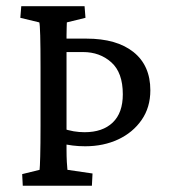

<svg xmlns="http://www.w3.org/2000/svg" viewBox="-20 -593 541 613"><path d="M52.7 0 50.8 -37.1 106.4 -50.8Q107.4 -57.6 108.4 -93.8Q109.4 -129.9 109.4 -194.3V-377.9Q109.4 -443.4 108.4 -479.5Q107.4 -515.6 105.5 -521.5L44.9 -536.1L47.9 -573.2H250L252.9 -536.1L193.4 -521.5Q193.4 -516.6 192.9 -506.3Q192.4 -496.1 192.4 -480.5V-440.4L176.8 -469.7H255.9Q352.5 -469.7 406.2 -426.8Q460 -383.8 460 -304.7Q460 -250 432.1 -210Q404.3 -169.9 357.4 -147.9Q310.5 -126 252 -126Q230.5 -126 211.9 -128.4Q193.4 -130.9 176.8 -133.8V-183.6Q198.2 -176.8 215.3 -173.8Q232.4 -170.9 250 -170.9Q307.6 -170.9 339.8 -201.7Q372.1 -232.4 372.1 -292Q372.1 -361.3 335.4 -394Q298.8 -426.8 245.1 -426.8H192.4V-114.3Q192.4 -93.8 193.4 -75.7Q194.3 -57.6 195.3 -50.8L275.4 -39.1L273.4 0Z"/></svg>

Font: Crimson Pro ExtraLight
Style: Regular
Weight: 400
Version: Version 1.002